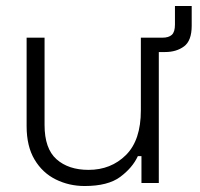

<svg xmlns="http://www.w3.org/2000/svg" viewBox="-20 -612 669 642"><path d="M69 -190V-486H129V-194Q129 -115 169 -79.5Q209 -44 276 -44Q351 -44 401 -93.5Q451 -143 451 -243V-486H511V0H453V-90H441Q423 -51 382 -20.5Q341 10 263 10Q211 10 166.5 -12Q122 -34 95.5 -78.5Q69 -123 69 -190ZM507 -438V-486H523Q544 -486 554.5 -495.5Q565 -505 565 -530V-592H621V-526Q621 -476 595.5 -457Q570 -438 532 -438Z"/></svg>

Font: Space Grotesk Frontify Light
Style: Regular
Weight: 300
Designer: Florian Karsten
Version: Version 2.000